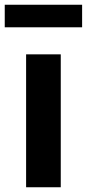

<svg xmlns="http://www.w3.org/2000/svg" viewBox="-31 -789 366 809"><path d="M-11 -674H315V-769H-11ZM79 0H225V-560H79Z"/></svg>

Font: Spoqa Han Sans Neo Bold
Style: Bold
Weight: 700
Designer: [Spoqa Han Sans Neo] Dong-huui Kim  Younghwa Kang  Yujin Lee  [Noto Sans] Ryoko NISHIZUKA  (kana & ideographs); Paul D. 
Foundry: Spoqa (http://www.spoqa-han-sans.com)
Version: Version 1.000